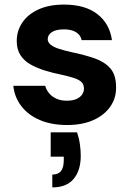

<svg xmlns="http://www.w3.org/2000/svg" viewBox="-20 -533 573 837"><path d="M273 12Q204 12 153 -10Q102 -32 72.5 -71Q43 -110 38 -159H177Q182 -141 194 -126.5Q206 -112 225.5 -103Q245 -94 271 -94Q297 -94 313.5 -101.5Q330 -109 338 -121Q346 -133 346 -146Q346 -166 334 -176.5Q322 -187 299.5 -194Q277 -201 245 -208Q210 -215 176 -225.5Q142 -236 114 -251.5Q86 -267 69.5 -292Q53 -317 53 -354Q53 -399 77.5 -435Q102 -471 148 -492Q194 -513 259 -513Q351 -513 404.5 -471.5Q458 -430 468 -358H336Q331 -381 311 -393Q291 -405 259 -405Q224 -405 206 -393Q188 -381 188 -362Q188 -349 200.5 -338.5Q213 -328 236 -320.5Q259 -313 290 -306Q348 -294 391.5 -279Q435 -264 460.5 -235.5Q486 -207 486 -153Q487 -106 461 -68.5Q435 -31 387 -9.5Q339 12 273 12ZM208 284V228Q234 228 246 212.5Q258 197 258 165V150H201V44H316Q325 71 328.5 97Q332 123 332 146Q332 210 301 247Q270 284 208 284Z"/></svg>

Font: DM Sans 18pt ExtraBold
Style: Regular
Weight: 800
Designer: Colophon Foundry, Jonny Pinhorn
Foundry: Colophon Foundry
Version: Version 4.004;gftools[0.9.30]